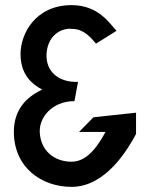

<svg xmlns="http://www.w3.org/2000/svg" viewBox="-20 -725 562 748"><path d="M259 3C392 3 478 -143 510 -203V-286L344 -268L288 -211H391L382 -195C360 -157 320 -95 259 -95C189 -95 139 -140 135 -208C131 -265 181 -331 270 -331L284 -406C276 -406 266 -406 257 -407C194 -415 155 -458 162 -523C168 -575 202 -610 249 -613H250C262 -613 272 -612 282 -610C322 -599 343 -566 354 -555L434 -605C408 -632 365 -705 259 -705C117 -705 60 -592 60 -515C60 -452 87 -411 129 -385L144 -376L129 -368C73 -338 34 -288 34 -212C34 -72 142 3 259 3Z"/></svg>

Font: Bluebird
Style: LiNrw
Weight: 300
Designer: Jasper
Foundry: Cannot Into Space Fonts
Version: Version 0.98